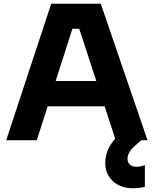

<svg xmlns="http://www.w3.org/2000/svg" viewBox="-20 -750 822 1027"><path d="M176.8 0H13.2L253.9 -730H519L769 0H735.8L705.1 26.9Q662.1 63.5 662.1 99.1Q662.1 118.2 675 130.1Q688 142.1 710 142.1Q731.9 142.1 754.9 132.8V249Q730.5 256.8 689 256.8Q625 256.8 584 219Q543 181.2 543 121.1Q543 51.3 596.2 -7.8L540 -181.2H234.9ZM277.8 -316.9H495.1L403.8 -596.2H367.2Z"/></svg>

Font: Sora
Style: Bold
Weight: 700
Designer: Jonathan Barnbrook, Julián Moncada
Foundry: Barnbrook Fonts
Version: Version 2.000